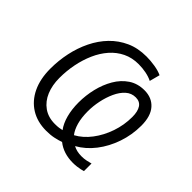

<svg xmlns="http://www.w3.org/2000/svg" viewBox="-147 -687 858 858"><g transform="rotate(45 282.5 -257.5)"><path d="M419 27Q390 27 365 19Q340 11 320 -5Q303 1 282 5.5Q261 10 234 10Q178 10 137 -15.5Q96 -41 73.5 -88Q51 -135 51 -200Q51 -251 61.5 -300.5Q72 -350 93.5 -394Q115 -438 147 -471Q179 -504 221 -523Q263 -542 317 -542Q343 -542 370.5 -537.5Q398 -533 417 -524L404 -475Q386 -484 363 -488.5Q340 -493 316 -493Q275 -493 242 -477Q209 -461 184 -432.5Q159 -404 142.5 -366.5Q126 -329 117.5 -286.5Q109 -244 109 -199Q109 -153 124 -117Q139 -81 168.5 -60Q198 -39 240 -39Q256 -39 266 -40.5Q276 -42 284 -44Q266 -68 256.5 -103.5Q247 -139 247 -182Q247 -227 257.5 -270.5Q268 -314 289 -350Q310 -386 342 -407.5Q374 -429 417 -429Q464 -429 491.5 -398Q519 -367 519 -307Q519 -249 500.5 -195Q482 -141 449.5 -99Q417 -57 374 -33Q385 -27 398 -24Q411 -21 427 -21Q442 -21 456.5 -24Q471 -27 481 -30V18Q475 20 465.5 22Q456 24 444.5 25.5Q433 27 419 27ZM336 -64Q373 -84 401.5 -121.5Q430 -159 446.5 -207Q463 -255 463 -306Q463 -341 450.5 -360Q438 -379 412 -379Q385 -379 365 -361Q345 -343 331.5 -313.5Q318 -284 311 -250Q304 -216 304 -184Q304 -143 312.5 -113Q321 -83 336 -64Z"/></g></svg>

Font: Noto Sans Display Light
Style: Italic
Weight: 300
Italic angle: -12°
Designer: Monotype Design Team
Foundry: Monotype Imaging Inc.
Version: Version 2.003